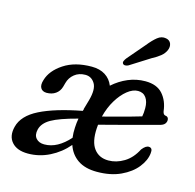

<svg xmlns="http://www.w3.org/2000/svg" viewBox="-101 -779 911 895"><g transform="rotate(15 354.5 -331.0)"><path d="M17.5 -92.5Q31.5 -149 104.2 -185.5Q177 -222 305 -246.5Q306.5 -251 308 -255.5H307L320.5 -302.5Q336 -358.5 319.8 -385.2Q303.5 -412 274 -412Q243 -412 221.5 -394.8Q200 -377.5 193 -351L187.5 -331Q181 -309 163.2 -296.5Q145.5 -284 119.5 -284Q99 -284.5 91 -298.8Q83 -313 91 -338Q105 -386 158.5 -421.2Q212 -456.5 293 -456.5Q331.5 -456.5 358 -439.8Q384.5 -423 396.5 -392.5Q429.5 -422 469.2 -438.8Q509 -455.5 552 -455.5Q607.5 -455.5 635.8 -423.5Q664 -391.5 669.5 -342Q672.5 -326.5 682 -325Q697.5 -324 698.5 -308.5Q699 -298 692.2 -289.2Q685.5 -280.5 667.5 -276Q640 -268.5 603.5 -258.8Q567 -249 527.8 -238.5Q488.5 -228 452.5 -218.8Q416.5 -209.5 390.5 -202.5Q389.5 -194 389 -185Q385 -119 409.8 -86.5Q434.5 -54 479.5 -54Q518 -54 554.5 -76Q591 -98 614 -143Q632 -166 647 -164.5Q665.5 -163.5 662 -137.5Q658.5 -102.5 631.2 -68.2Q604 -34 555.8 -11.5Q507.5 11 441.5 11Q384.5 11 349 -13.2Q313.5 -37.5 299 -80.5Q262.5 -37.5 213 -12.8Q163.5 12 109 12Q56 12 30.8 -16.8Q5.5 -45.5 17.5 -92.5ZM530.5 -403Q505.5 -403 479.2 -382Q453 -361 431.2 -325.2Q409.5 -289.5 398 -244Q424.5 -251 457.2 -259.5Q490 -268 522.2 -277Q554.5 -286 579.5 -293.5Q583 -310 583 -334Q583 -365.5 569.5 -384.2Q556 -403 530.5 -403ZM290 -161.5Q291 -184.5 295 -206.5Q207.5 -183.5 169.8 -161.8Q132 -140 124.5 -108Q118 -80.5 131.8 -64.8Q145.5 -49 171.5 -49Q204 -49 234 -65.5Q264 -82 291.5 -113Q288.5 -136 290 -161.5ZM509.5 -619Q531.5 -646.5 551 -662.2Q570.5 -678 593 -673.5Q611 -670 616.8 -655Q622.5 -640 615 -622.5Q607.5 -605.5 592 -592.8Q576.5 -580 551 -566.5L456 -506.5Q448.5 -502.5 440.8 -502.5Q433 -502.5 429.5 -507.5Q425.5 -513 428.8 -520.5Q432 -528 438 -535.5Z"/></g></svg>

Font: Fraunces 72pt SuperSoft
Style: Italic
Weight: 400
Italic angle: -16°
Version: Version 1.000;[b76b70a41]